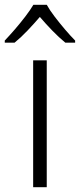

<svg xmlns="http://www.w3.org/2000/svg" viewBox="-51 -785 335 805"><path d="M145 0H88V-532H145ZM145 -765Q157 -743 178 -715.5Q199 -688 222 -661Q245 -634 264 -615V-606H223Q196 -628 168 -657Q140 -686 116 -714Q92 -686 64.5 -657Q37 -628 10 -606H-31V-615Q-12 -635 11 -661.5Q34 -688 55 -715.5Q76 -743 89 -765Z"/></svg>

Font: Noto Traditional Nushu Light
Style: Regular
Weight: 300
Designer: LIU Zhao
Foundry: LiuZhao Studio
Version: Version 2.003; ttfautohint (v1.8.4.7-5d5b)